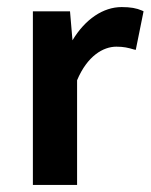

<svg xmlns="http://www.w3.org/2000/svg" viewBox="-20 -523 426 543"><path d="M198 0V-296C227 -365 272 -391 309 -391C330 -391 342 -388 359 -383L364 -382L386 -491L382 -493C366 -500 349 -503 324 -503C272 -503 221 -469 185 -409L178 -491H73V0Z"/></svg>

Font: Falling Sky
Style: Med
Weight: 500
Designer: Paul D. Hunt
Foundry: Adobe Systems Incorporated
Version: Version 1.02